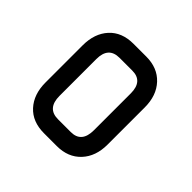

<svg xmlns="http://www.w3.org/2000/svg" viewBox="-95 -370 446 446"><g transform="rotate(45 128.5 -147.0)"><path d="M104 0Q66 0 44.5 -23.5Q23 -47 23 -86V-208Q23 -247 44.5 -270.5Q66 -294 104 -294H146Q183 -294 205 -270.5Q227 -247 227 -208V-86Q227 -47 205 -23.5Q183 0 146 0ZM181 -208Q181 -248 146 -248H104Q68 -248 68 -208V-87Q68 -46 104 -46H146Q181 -46 181 -87Z"/></g></svg>

Font: Chathura ExtraBold
Style: Regular
Weight: 800
Designer: Appaji Ambarisha Darbha
Foundry: Aditya Fonts
Version: Version 1.002 2016